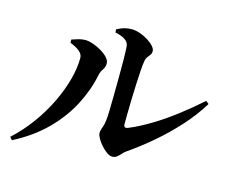

<svg xmlns="http://www.w3.org/2000/svg" viewBox="-102 -858 1203 1011"><g transform="rotate(15 500.0 -352.0)"><path d="M571 -41Q557 -41 540.5 -53Q524 -65 509 -82Q494 -99 484.5 -116Q475 -133 475 -144Q475 -156 478.5 -165.5Q482 -175 486 -187.5Q490 -200 492 -220Q494 -234 495 -270Q496 -306 496.5 -354Q497 -402 497.5 -452Q498 -502 497.5 -547Q497 -592 495 -621Q494 -642 474.5 -656Q455 -670 419 -677L418 -694Q442 -707 460.5 -711.5Q479 -716 499 -716Q519 -716 542.5 -708Q566 -700 587 -687Q608 -674 621 -659.5Q634 -645 634 -633Q634 -620 627.5 -611.5Q621 -603 613.5 -593Q606 -583 604 -564Q601 -547 599 -514Q597 -481 595 -440Q593 -399 592 -357.5Q591 -316 590.5 -280.5Q590 -245 590 -224Q590 -200 613 -209Q669 -232 731 -269.5Q793 -307 855 -354.5Q917 -402 974 -453L990 -440Q948 -371 890 -307Q832 -243 767.5 -188Q703 -133 641 -90Q629 -83 618.5 -71Q608 -59 597 -50Q586 -41 571 -41ZM26 -3Q83 -55 129 -118Q175 -181 207.5 -248Q240 -315 257.5 -379.5Q275 -444 275 -498Q275 -515 264.5 -527Q254 -539 237.5 -548Q221 -557 204 -564V-581Q221 -587 240 -592.5Q259 -598 281 -598Q298 -597 321 -589Q344 -581 366.5 -567.5Q389 -554 403 -538.5Q417 -523 417 -507Q417 -488 406 -472.5Q395 -457 391 -438Q374 -353 331 -270Q288 -187 216 -114.5Q144 -42 39 12Z"/></g></svg>

Font: Noto Serif JP ExtraLight
Style: Bold
Weight: 700
Version: Version 2.003-H1;hotconv 1.1.1;makeotfexe 2.6.0